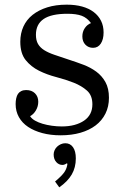

<svg xmlns="http://www.w3.org/2000/svg" viewBox="-20 -570 537 823"><path d="M245 -28Q224 -28 202.5 -31Q181 -34 162.5 -39.5Q144 -45 130 -53Q116 -61 109 -72Q124 -80 134 -97Q144 -114 144 -134Q144 -145 140.5 -154Q137 -163 130 -170Q123 -177 113.5 -180.5Q104 -184 92 -184Q80 -184 71 -179.5Q62 -175 57 -167.5Q52 -160 49.5 -148.5Q47 -137 47 -124Q47 -93 61 -68Q75 -43 100.5 -26Q126 -9 161.5 0.5Q197 10 240 10Q287 10 325 -1Q363 -12 390 -32.5Q417 -53 432 -83Q447 -113 447 -151Q447 -191 432 -218Q417 -245 392.5 -263Q368 -281 337.5 -292.5Q307 -304 276 -314Q240 -326 213.5 -335Q187 -344 169.5 -355Q152 -366 143 -381.5Q134 -397 134 -421Q134 -466 167 -488.5Q200 -511 269 -511Q307 -511 330 -502.5Q353 -494 370 -471Q354 -465 343.5 -449.5Q333 -434 333 -414Q333 -392 346 -378.5Q359 -365 379 -365Q400 -365 412 -383Q424 -401 424 -431Q424 -459 413 -481Q402 -503 381.5 -518.5Q361 -534 332 -542Q303 -550 266 -550Q219 -550 182.5 -538.5Q146 -527 120 -506.5Q94 -486 80.5 -456.5Q67 -427 67 -391Q67 -341 90 -312.5Q113 -284 147 -267Q181 -250 221.5 -239.5Q262 -229 296 -215.5Q330 -202 353 -181.5Q376 -161 376 -123Q376 -100 367 -82.5Q358 -65 340.5 -53Q323 -41 299 -34.5Q275 -28 245 -28ZM260 44Q250 44 241 48Q232 52 225 58.5Q218 65 214 74Q210 83 210 92Q210 112 221 124.5Q232 137 248 137Q253 137 258.5 134.5Q264 132 266 130L269 132Q267 151 256.5 167Q246 183 216 208L234 233Q270 208 287.5 178Q305 148 305 109Q305 78 293 61Q281 44 260 44Z"/></svg>

Font: GradeGX
Style: Regular
Weight: 100
Width: 1
Designer: Adam Twardoch
Foundry: Adam Twardoch
Version: Version 2.002; DEVELOPMENT